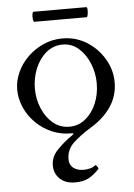

<svg xmlns="http://www.w3.org/2000/svg" viewBox="-55 -600 612 878"><g transform="rotate(-5 250.5 -161.0)"><path d="M255 236Q210 236 184.5 211.5Q159 187 159 150Q159 111 189 79.5Q219 48 258 21Q272 11 261 11Q210 12 167.5 -6.5Q125 -25 93.5 -56.5Q62 -88 44.5 -128Q27 -168 27 -210Q27 -250 44.5 -288.5Q62 -327 93 -357.5Q124 -388 165 -406.5Q206 -425 253 -425Q315 -425 365 -393.5Q415 -362 444.5 -311.5Q474 -261 474 -205Q474 -144 441.5 -94.5Q409 -45 348 -8Q296 24 264.5 54Q233 84 233 128Q233 154 251 168Q269 182 299 182Q313 182 328.5 178Q344 174 353 165Q363 171 366 183Q341 210 316.5 223Q292 236 255 236ZM251 -20Q292 -20 324 -46Q356 -72 374 -114.5Q392 -157 392 -207Q392 -254 374.5 -297.5Q357 -341 325.5 -369Q294 -397 252 -397Q209 -397 176.5 -370Q144 -343 126 -299.5Q108 -256 108 -207Q108 -159 126 -116Q144 -73 176 -46.5Q208 -20 251 -20ZM132 -512Q128 -512 126.5 -523.5Q125 -535 126.5 -546.5Q128 -558 132 -558H374Q379 -558 379.5 -546.5Q380 -535 378 -523.5Q376 -512 372 -512Z"/></g></svg>

Font: Junicode SmExp
Style: Regular
Weight: 400
Width: 6
Designer: Peter S. Baker
Version: Version 2.205; ttfautohint (v1.8.4)